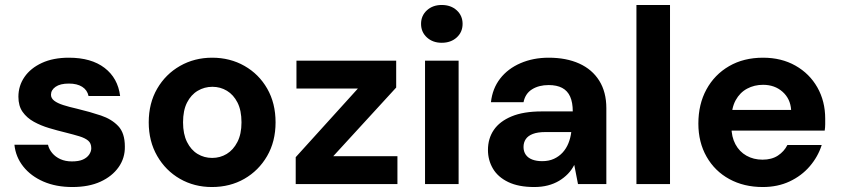

<svg xmlns="http://www.w3.org/2000/svg" viewBox="-20 -740 3381 772"><path d="M271 12Q205 12 154.5 -10Q104 -32 73.5 -70.5Q43 -109 38 -158H173Q177 -140 190 -124.5Q203 -109 223 -100Q243 -91 269 -91Q297 -91 313.5 -98.5Q330 -106 338.5 -118.5Q347 -131 347 -144Q347 -164 334.5 -174.5Q322 -185 299 -192Q276 -199 244 -207Q211 -215 177.5 -225Q144 -235 116 -250.5Q88 -266 71 -290Q54 -314 54 -351Q54 -395 78.5 -430.5Q103 -466 148.5 -487Q194 -508 257 -508Q347 -508 400.5 -467Q454 -426 463 -354H336Q331 -378 310.5 -391Q290 -404 257 -404Q222 -404 203.5 -391Q185 -378 185 -359Q185 -345 198 -335Q211 -325 234.5 -317.5Q258 -310 289 -303Q343 -290 386 -275.5Q429 -261 455.5 -233Q482 -205 482 -151Q483 -105 457 -68Q431 -31 384 -9.5Q337 12 271 12Z M832 12Q761 12 703.5 -21Q646 -54 612 -113Q578 -172 578 -248Q578 -325 612 -383.5Q646 -442 704 -475Q762 -508 833 -508Q905 -508 963 -475Q1021 -442 1054.5 -383.5Q1088 -325 1088 -248Q1088 -171 1054 -112.5Q1020 -54 962.5 -21Q905 12 832 12ZM833 -105Q865 -105 891.5 -121Q918 -137 934.5 -169Q951 -201 951 -248Q951 -296 935 -327.5Q919 -359 892.5 -375Q866 -391 834 -391Q802 -391 775 -375Q748 -359 732 -327.5Q716 -296 716 -248Q716 -201 732 -169Q748 -137 774.5 -121Q801 -105 833 -105Z M1169 0V-108L1419 -384H1172V-496H1573V-388L1320 -112H1578V0Z M1689 0V-496H1824V0ZM1756 -568Q1720 -568 1696.5 -589.5Q1673 -611 1673 -644Q1673 -677 1696.5 -698.5Q1720 -720 1756 -720Q1793 -720 1816.5 -698.5Q1840 -677 1840 -644Q1840 -611 1816.5 -589.5Q1793 -568 1756 -568Z M2128 12Q2065 12 2023.5 -8Q1982 -28 1962 -62Q1942 -96 1942 -137Q1942 -183 1965.5 -217.5Q1989 -252 2037 -272Q2085 -292 2158 -292H2283Q2283 -328 2272.5 -351.5Q2262 -375 2240.5 -386.5Q2219 -398 2186 -398Q2147 -398 2119.5 -381Q2092 -364 2085 -329H1954Q1960 -384 1991 -424Q2022 -464 2073 -486Q2124 -508 2186 -508Q2257 -508 2309 -484.5Q2361 -461 2389.5 -415.5Q2418 -370 2418 -305V0H2304L2289 -77Q2279 -57 2263.5 -41Q2248 -25 2228 -13Q2208 -1 2183 5.5Q2158 12 2128 12ZM2160 -92Q2187 -92 2207.5 -101.5Q2228 -111 2242.5 -127Q2257 -143 2265.5 -164Q2274 -185 2277 -209H2173Q2142 -209 2122.5 -201.5Q2103 -194 2094 -180.5Q2085 -167 2085 -149Q2085 -131 2094 -118Q2103 -105 2120 -98.5Q2137 -92 2160 -92Z M2539 0V-720H2674V0Z M3047 12Q2971 12 2912.5 -20Q2854 -52 2821 -110Q2788 -168 2788 -243Q2788 -321 2820.5 -380.5Q2853 -440 2911.5 -474Q2970 -508 3048 -508Q3122 -508 3178.5 -476Q3235 -444 3266.5 -388.5Q3298 -333 3298 -263Q3298 -253 3298 -240.5Q3298 -228 3296 -215H2885V-298H3161Q3158 -343 3126.5 -371Q3095 -399 3048 -399Q3013 -399 2984 -383.5Q2955 -368 2938 -337Q2921 -306 2921 -259V-230Q2921 -190 2937 -160Q2953 -130 2981.5 -114Q3010 -98 3046 -98Q3083 -98 3108 -114.5Q3133 -131 3146 -157H3284Q3269 -110 3236 -71.5Q3203 -33 3155 -10.5Q3107 12 3047 12Z"/></svg>

Font: DM Sans 24pt
Style: Bold
Weight: 700
Designer: Colophon Foundry, Jonny Pinhorn
Foundry: Colophon Foundry
Version: Version 4.004;gftools[0.9.30]